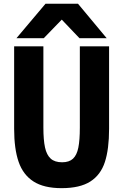

<svg xmlns="http://www.w3.org/2000/svg" viewBox="-20 -966 640 998"><path d="M53.5 -296.5V-725H205.5V-303.5Q205.5 -238.5 214 -199.5Q222.5 -160.5 243.5 -141.5Q264.5 -122.5 303 -122.5Q339.5 -122.5 359.5 -141.2Q379.5 -160 387.2 -198.8Q395 -237.5 395 -303.5V-725H547V-296.5Q547 -191 525.2 -124Q503.5 -57 449.5 -22.5Q395.5 12 300 12Q208 12 154 -22.8Q100 -57.5 76.8 -124.8Q53.5 -192 53.5 -296.5ZM216.5 -946.5H385.5L534.5 -767.5H393L301 -864L207.5 -767.5H65.5Z"/></svg>

Font: JuliaMono ExtraBold
Style: Regular
Weight: 800
Monospace: yes
Designer: cormullion
Foundry: corm
Version: Version 0.055; ttfautohint (v1.8.4)